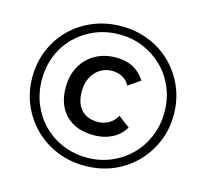

<svg xmlns="http://www.w3.org/2000/svg" viewBox="-103 -825 1022 952"><g transform="rotate(15 408.0 -349.0)"><path d="M409 9Q332 9 266 -18Q200 -45 150.5 -94Q101 -143 73 -208Q45 -273 45 -349Q45 -425 72.5 -490.5Q100 -556 149.5 -604.5Q199 -653 265.5 -680Q332 -707 409 -707Q485 -707 551 -680Q617 -653 666 -604.5Q715 -556 743 -490.5Q771 -425 771 -349Q771 -273 743 -208Q715 -143 666 -94Q617 -45 551 -18Q485 9 409 9ZM409 -33Q475 -33 532 -57Q589 -81 632 -124Q675 -167 699 -225Q723 -283 723 -350Q723 -417 699 -474.5Q675 -532 632 -574.5Q589 -617 532 -641Q475 -665 409 -665Q341 -665 284 -641Q227 -617 184 -574.5Q141 -532 117.5 -474.5Q94 -417 94 -350Q94 -283 117.5 -225.5Q141 -168 184 -124.5Q227 -81 284.5 -57Q342 -33 409 -33ZM571 -231Q548 -191 506.5 -170Q465 -149 414 -149Q322 -149 270 -200.5Q218 -252 218 -342Q218 -404 243.5 -450.5Q269 -497 315 -523.5Q361 -550 422 -550Q474 -550 510.5 -530.5Q547 -511 572 -472L511 -430Q496 -457 472.5 -469Q449 -481 421 -481Q368 -481 334 -442.5Q300 -404 300 -344Q300 -284 330 -251Q360 -218 415 -218Q444 -218 470 -232Q496 -246 512 -275Z"/></g></svg>

Font: Livvic Medium
Style: Regular
Weight: 500
Designer: Jacques Le Bailly, Baron von Fonthausen
Version: Version 1.001; ttfautohint (v1.8.2)